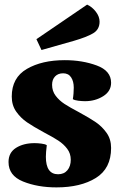

<svg xmlns="http://www.w3.org/2000/svg" viewBox="-20 -791 523 833"><path d="M206 -423Q206 -396 221.5 -375.5Q237 -355 260 -340Q283 -325 323 -304Q369 -279 396 -260.5Q423 -242 442.5 -214.5Q462 -187 462 -149Q462 -60 396 -19Q330 22 225 22Q143 22 80 -3.5Q17 -29 17 -88Q17 -129 49.5 -149.5Q82 -170 130 -170Q143 -170 159.5 -168Q176 -166 183 -161Q179 -129 179 -111Q179 -35 232 -35Q258 -35 272.5 -52.5Q287 -70 287 -98Q287 -125 271.5 -145.5Q256 -166 233 -181Q210 -196 170 -217Q124 -242 97 -260.5Q70 -279 50.5 -306.5Q31 -334 31 -372Q31 -454 96.5 -492Q162 -530 261 -530Q337 -530 399.5 -507Q462 -484 462 -432Q462 -395 427.5 -373.5Q393 -352 349 -352Q336 -352 319.5 -354Q303 -356 296 -361Q298 -372 299 -386Q300 -400 300 -411Q300 -438 288.5 -455.5Q277 -473 254 -473Q232 -473 219 -459.5Q206 -446 206 -423ZM412 -697Q412 -663 384 -646.5Q356 -630 301 -614L160 -574L138 -621L358 -771Q380 -761 396 -740Q412 -719 412 -697Z"/></svg>

Font: Sansita ExtraBold
Style: Regular
Weight: 800
Designer: Pablo Cosgaya
Foundry: Omnibus-Type
Version: Version 1.006